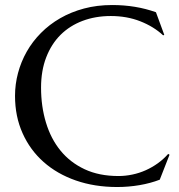

<svg xmlns="http://www.w3.org/2000/svg" viewBox="-20 -732 717 767"><path d="M636.2 -592.8 631.8 -590.8Q593.8 -626 540.3 -647Q486.8 -668 422.9 -668Q361.3 -668 310.1 -648.7Q258.8 -629.4 221.9 -592.8Q185.1 -556.2 164.6 -502.9Q144 -449.7 144 -381.8Q144 -307.1 163.6 -242.4Q183.1 -177.7 221.7 -130.4Q260.3 -83 318.1 -55.9Q376 -28.8 453.1 -28.8Q481 -28.8 508.8 -34.7Q536.6 -40.5 562.3 -52Q587.9 -63.5 610.6 -79.8Q633.3 -96.2 651.9 -117.2L657.2 -113.8L618.2 -14.2Q581.5 0 537.4 7.6Q493.2 15.1 448.2 15.1Q357.9 15.1 283 -11Q208 -37.1 154.1 -85Q100.1 -132.8 70.1 -200Q40 -267.1 40 -349.1Q40 -395.5 52 -440.4Q64 -485.4 86.9 -525.9Q109.9 -566.4 143.6 -600.3Q177.2 -634.3 220.5 -659.2Q263.7 -684.1 315.7 -698Q367.7 -711.9 428.2 -711.9Q522.5 -711.9 603 -683.1Z"/></svg>

Font: Marcellus SC
Style: Regular
Weight: 400
Designer: Astigmatic (AOETI)
Foundry: Astigmatic (AOETI)
Version: Version 1.001